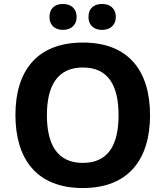

<svg xmlns="http://www.w3.org/2000/svg" viewBox="-20 -940 836 970"><path d="M230 -854C230 -810 260 -789 298 -789C335 -789 367 -810 367 -854C367 -900 335 -920 298 -920C260 -920 230 -900 230 -854ZM427 -854C427 -810 457 -789 496 -789C533 -789 565 -810 565 -854C565 -900 533 -920 496 -920C457 -920 427 -900 427 -854ZM738 -358C738 -580 631 -725 399 -725C165 -725 58 -580 58 -359C58 -137 165 10 398 10C631 10 738 -137 738 -358ZM217 -358C217 -508 271 -599 399 -599C527 -599 579 -508 579 -358C579 -208 527 -117 398 -117C271 -117 217 -208 217 -358Z"/></svg>

Font: Noto Sans Adlam
Style: Bold
Weight: 700
Designer: Mark Jamra, Neil Patel
Foundry: JamraPatel LLC
Version: Version 3.001